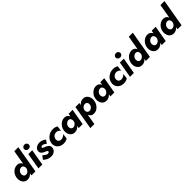

<svg xmlns="http://www.w3.org/2000/svg" viewBox="522 -2844 5129 5129"><g transform="rotate(-45 3086.5 -280.0)"><path d="M42 -230Q34 -164 53.5 -109.5Q73 -55 115.5 -22.5Q158 10 219 10Q267 10 307 -10.5Q347 -31 378 -66L367 0H518L652 -780H500L431 -378Q413 -419 378.5 -444.5Q344 -470 291 -470Q230 -470 176.5 -439Q123 -408 87 -353.5Q51 -299 42 -230ZM199 -230Q204 -262 223 -288.5Q242 -315 269.5 -331Q297 -347 328 -346Q369 -345 390.5 -312Q412 -279 407 -235L405 -222Q398 -192 379 -167Q360 -142 334.5 -128Q309 -114 281 -114Q236 -115 214 -150Q192 -185 199 -230Z M813 -550Q851 -550 876.5 -573Q902 -596 902 -632Q902 -668 876.5 -691Q851 -714 813 -714Q776 -714 750 -691Q724 -668 724 -632Q724 -596 750 -573Q776 -550 813 -550ZM710 -460 632 0H778L857 -460Z M953 -174 878 -78Q919 -36 974.5 -8.5Q1030 19 1098 19Q1175 19 1227 -19.5Q1279 -58 1288 -128Q1292 -167 1278 -194.5Q1264 -222 1238.5 -240.5Q1213 -259 1182 -272Q1162 -280 1139 -288Q1116 -296 1100.5 -307Q1085 -318 1088 -334Q1091 -348 1106 -355.5Q1121 -363 1140 -363Q1170 -363 1198.5 -346.5Q1227 -330 1254 -306L1320 -400Q1284 -430 1237.5 -450Q1191 -470 1135 -470Q1089 -470 1049.5 -454Q1010 -438 983.5 -409Q957 -380 951 -340Q946 -301 960 -273Q974 -245 1000.5 -225.5Q1027 -206 1059 -193Q1078 -185 1098 -177Q1118 -169 1131 -158Q1144 -147 1141 -130Q1139 -115 1124 -105.5Q1109 -96 1090 -96Q1057 -95 1022.5 -119.5Q988 -144 953 -174Z M1507 -230Q1515 -280 1554.5 -314Q1594 -348 1647 -348Q1684 -348 1716 -330.5Q1748 -313 1767 -281L1787 -430Q1760 -448 1725.5 -459Q1691 -470 1646 -470Q1572 -470 1509 -439.5Q1446 -409 1404.5 -355Q1363 -301 1353 -230Q1344 -160 1371.5 -106Q1399 -52 1454 -21Q1509 10 1581 10Q1628 10 1663.5 -1Q1699 -12 1728 -31L1747 -179Q1720 -151 1682.5 -131Q1645 -111 1603 -112Q1554 -114 1527 -147.5Q1500 -181 1507 -230Z M1827 -230Q1819 -164 1838.5 -109.5Q1858 -55 1901 -22.5Q1944 10 2005 10Q2054 10 2094.5 -11.5Q2135 -33 2166 -69L2154 0H2303L2383 -460H2232L2218 -376Q2200 -418 2165 -444Q2130 -470 2077 -470Q2016 -470 1962.5 -438.5Q1909 -407 1872.5 -353Q1836 -299 1827 -230ZM1983 -230Q1988 -262 2007 -288.5Q2026 -315 2054 -331Q2082 -347 2113 -346Q2155 -345 2176 -310Q2197 -275 2191 -230Q2186 -198 2167 -171.5Q2148 -145 2121.5 -129.5Q2095 -114 2066 -114Q2021 -115 1998.5 -150Q1976 -185 1983 -230Z M2965 -230Q2973 -298 2954 -353.5Q2935 -409 2893 -442.5Q2851 -476 2789 -476Q2738 -476 2698 -454Q2658 -432 2629 -394L2640 -460H2489L2373 220H2525L2576 -82Q2592 -39 2625.5 -11.5Q2659 16 2715 16Q2777 16 2830.5 -16Q2884 -48 2920 -104Q2956 -160 2965 -230ZM2808 -230Q2803 -198 2784 -173Q2765 -148 2737.5 -133.5Q2710 -119 2679 -120Q2639 -122 2617 -153Q2595 -184 2601 -230Q2606 -262 2625 -287.5Q2644 -313 2670.5 -327Q2697 -341 2725 -340Q2770 -339 2792.5 -307.5Q2815 -276 2808 -230Z M3023 -230Q3015 -164 3034.5 -109.5Q3054 -55 3097 -22.5Q3140 10 3201 10Q3250 10 3290.5 -11.5Q3331 -33 3362 -69L3350 0H3499L3579 -460H3428L3414 -376Q3396 -418 3361 -444Q3326 -470 3273 -470Q3212 -470 3158.5 -438.5Q3105 -407 3068.5 -353Q3032 -299 3023 -230ZM3179 -230Q3184 -262 3203 -288.5Q3222 -315 3250 -331Q3278 -347 3309 -346Q3351 -345 3372 -310Q3393 -275 3387 -230Q3382 -198 3363 -171.5Q3344 -145 3317.5 -129.5Q3291 -114 3262 -114Q3217 -115 3194.5 -150Q3172 -185 3179 -230Z M3779 -230Q3787 -280 3826.5 -314Q3866 -348 3919 -348Q3956 -348 3988 -330.5Q4020 -313 4039 -281L4059 -430Q4032 -448 3997.5 -459Q3963 -470 3918 -470Q3844 -470 3781 -439.5Q3718 -409 3676.5 -355Q3635 -301 3625 -230Q3616 -160 3643.5 -106Q3671 -52 3726 -21Q3781 10 3853 10Q3900 10 3935.5 -1Q3971 -12 4000 -31L4019 -179Q3992 -151 3954.5 -131Q3917 -111 3875 -112Q3826 -114 3799 -147.5Q3772 -181 3779 -230Z M4272 -550Q4310 -550 4335.5 -573Q4361 -596 4361 -632Q4361 -668 4335.5 -691Q4310 -714 4272 -714Q4235 -714 4209 -691Q4183 -668 4183 -632Q4183 -596 4209 -573Q4235 -550 4272 -550ZM4169 -460 4091 0H4237L4316 -460Z M4367 -230Q4359 -164 4378.5 -109.5Q4398 -55 4440.5 -22.5Q4483 10 4544 10Q4592 10 4632 -10.5Q4672 -31 4703 -66L4692 0H4843L4977 -780H4825L4756 -378Q4738 -419 4703.5 -444.5Q4669 -470 4616 -470Q4555 -470 4501.5 -439Q4448 -408 4412 -353.5Q4376 -299 4367 -230ZM4524 -230Q4529 -262 4548 -288.5Q4567 -315 4594.5 -331Q4622 -347 4653 -346Q4694 -345 4715.5 -312Q4737 -279 4732 -235L4730 -222Q4723 -192 4704 -167Q4685 -142 4659.5 -128Q4634 -114 4606 -114Q4561 -115 4539 -150Q4517 -185 4524 -230Z M4965 -230Q4957 -164 4976.5 -109.5Q4996 -55 5039 -22.5Q5082 10 5143 10Q5192 10 5232.5 -11.5Q5273 -33 5304 -69L5292 0H5441L5521 -460H5370L5356 -376Q5338 -418 5303 -444Q5268 -470 5215 -470Q5154 -470 5100.5 -438.5Q5047 -407 5010.5 -353Q4974 -299 4965 -230ZM5121 -230Q5126 -262 5145 -288.5Q5164 -315 5192 -331Q5220 -347 5251 -346Q5293 -345 5314 -310Q5335 -275 5329 -230Q5324 -198 5305 -171.5Q5286 -145 5259.5 -129.5Q5233 -114 5204 -114Q5159 -115 5136.5 -150Q5114 -185 5121 -230Z M5563 -230Q5555 -164 5574.5 -109.5Q5594 -55 5636.5 -22.5Q5679 10 5740 10Q5788 10 5828 -10.5Q5868 -31 5899 -66L5888 0H6039L6173 -780H6021L5952 -378Q5934 -419 5899.5 -444.5Q5865 -470 5812 -470Q5751 -470 5697.5 -439Q5644 -408 5608 -353.5Q5572 -299 5563 -230ZM5720 -230Q5725 -262 5744 -288.5Q5763 -315 5790.5 -331Q5818 -347 5849 -346Q5890 -345 5911.5 -312Q5933 -279 5928 -235L5926 -222Q5919 -192 5900 -167Q5881 -142 5855.5 -128Q5830 -114 5802 -114Q5757 -115 5735 -150Q5713 -185 5720 -230Z"/></g></svg>

Font: Jost* 700 Bold Italic
Style: Bold Italic
Weight: 700
Italic angle: -10°
Version: Version 3.200; ttfautohint (v0.97) -l 8 -r 50 -G 200 -x 14 -